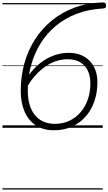

<svg xmlns="http://www.w3.org/2000/svg" viewBox="-20 -1035 878 1555"><path d="M418 20Q331 20 270.5 -19.5Q210 -59 179 -131Q148 -203 148 -299Q148 -416 177.5 -522Q207 -628 263.5 -716Q320 -804 400.5 -869.5Q481 -935 582.5 -973Q684 -1011 805 -1015Q821 -1015 829 -1012.5Q837 -1010 838 -995Q840 -978 834 -972.5Q828 -967 812 -966Q698 -960 603 -924Q508 -888 434 -827Q360 -766 309 -684Q258 -602 231.5 -505Q205 -408 205 -300Q205 -237 220 -187Q235 -137 263 -102.5Q291 -68 332 -50Q373 -32 425 -32Q489 -32 542 -57Q595 -82 633 -126.5Q671 -171 691.5 -230.5Q712 -290 712 -360Q712 -416 692.5 -460Q673 -504 632 -529.5Q591 -555 526 -555Q482 -555 440 -542Q398 -529 360.5 -505Q323 -481 291 -450Q259 -419 233.5 -384Q208 -349 191 -312L186 -384Q216 -436 254.5 -477Q293 -518 338 -547Q383 -576 433 -591.5Q483 -607 536 -607Q593 -607 636.5 -589Q680 -571 709.5 -538.5Q739 -506 754 -463Q769 -420 769 -370Q769 -286 744.5 -215Q720 -144 674 -91.5Q628 -39 563 -9.5Q498 20 418 20ZM0 490H812V500H0ZM0 -20H812V0H0ZM0 -505H812V-500H0ZM0 -1010H812V-1000H0Z"/></svg>

Font: Playwrite BE VLG Guides
Style: Regular
Weight: 400
Designer: Veronika Burian, José Scaglione
Foundry: TypeTogether
Version: Version 1.003